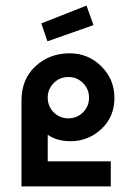

<svg xmlns="http://www.w3.org/2000/svg" viewBox="-20 -668 477 688"><path d="M290 -648 315 -578 150 -520 128 -584ZM151 -185V-90H377V0H57V-307Q57 -385 107.5 -431Q158 -477 229 -477Q296 -477 343 -430.5Q390 -384 390 -317Q390 -249 343 -205.5Q296 -162 233 -162Q184 -162 151 -185ZM277.5 -370.5Q256 -392 225 -392Q194 -392 172.5 -370.5Q151 -349 151 -318Q151 -287 172.5 -265.5Q194 -244 225 -244Q256 -244 277.5 -265.5Q299 -287 299 -318Q299 -349 277.5 -370.5Z"/></svg>

Font: Gulax
Style: Regular
Weight: 400
Designer: Morgan Gilbert
Foundry: VTF
Version: Version 1.001;hotconv 1.0.109;makeotfexe 2.5.65596